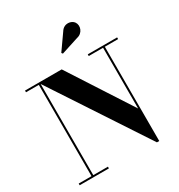

<svg xmlns="http://www.w3.org/2000/svg" viewBox="-229 -1155 1228 1317"><g transform="rotate(-30 385.0 -496.5)"><path d="M510.5 -884C558.5 -894 576 -947 554.5 -979C536.5 -1007 479.5 -1018 450.5 -970.5L365 -849L372.5 -839.5ZM20.5 -13.5V0H252V-13.5H136V-735.5L626.5 10H645V-736.5H750V-750H517.5V-736.5H631V-255.5L311 -750H20.5V-736.5H122V-13.5Z"/></g></svg>

Font: Bodoni* 16pt
Style: Bold
Weight: 700
Version: Version 2.3